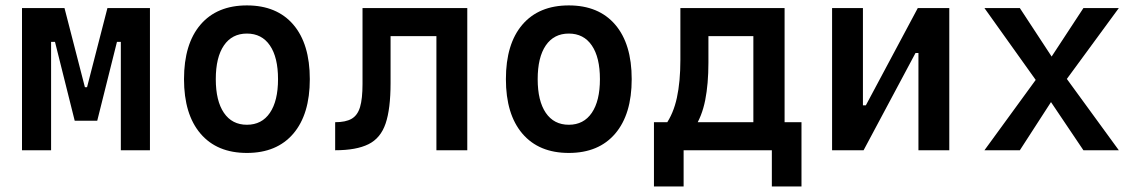

<svg xmlns="http://www.w3.org/2000/svg" viewBox="-20 -547 4142 699"><path d="M278.8 -107.4 291 -229.5H296.9L371.1 -517.6H435.5V-394.5H405.8L334 -107.4ZM60.1 0V-517.6H166V0ZM252 -107.4 180.2 -394.5H150.4V-517.6H214.8L289.1 -229.5H293L301.8 -107.4ZM419.9 0V-517.6H525.9V0Z M878.9 9.8Q770 9.8 710 -60.5Q649.9 -130.9 649.9 -258.8Q649.9 -387.2 710 -457.3Q770 -527.3 878.9 -527.3Q987.8 -527.3 1047.9 -457.3Q1107.9 -387.2 1107.9 -258.8Q1107.9 -130.9 1047.9 -60.5Q987.8 9.8 878.9 9.8ZM878.9 -92.8Q933.1 -92.8 962.6 -136.2Q992.2 -179.7 992.2 -258.8Q992.2 -338.4 962.6 -381.6Q933.1 -424.8 878.9 -424.8Q824.7 -424.8 795.2 -381.6Q765.6 -338.4 765.6 -258.8Q765.6 -179.7 795.2 -136.2Q824.7 -92.8 878.9 -92.8Z M1200.2 0V-102.1Q1238.3 -102.1 1260 -114.5Q1281.7 -127 1290.8 -157.2Q1299.8 -187.5 1299.8 -241.2V-517.6H1401.9V-244.6Q1401.9 -150.4 1383.8 -97.2Q1365.7 -43.9 1321.5 -22Q1277.3 0 1200.2 0ZM1568.8 0V-517.6H1681.2V0ZM1325.2 -415.5V-517.6H1663.1V-415.5Z M2050.8 9.8Q1941.9 9.8 1881.8 -60.5Q1821.8 -130.9 1821.8 -258.8Q1821.8 -387.2 1881.8 -457.3Q1941.9 -527.3 2050.8 -527.3Q2159.7 -527.3 2219.7 -457.3Q2279.8 -387.2 2279.8 -258.8Q2279.8 -130.9 2219.7 -60.5Q2159.7 9.8 2050.8 9.8ZM2050.8 -92.8Q2105 -92.8 2134.5 -136.2Q2164.1 -179.7 2164.1 -258.8Q2164.1 -338.4 2134.5 -381.6Q2105 -424.8 2050.8 -424.8Q1996.6 -424.8 1967 -381.6Q1937.5 -338.4 1937.5 -258.8Q1937.5 -179.7 1967 -136.2Q1996.6 -92.8 2050.8 -92.8Z M2507.3 -80.1 2402.8 -92.3Q2431.6 -132.8 2444.3 -191.2Q2457 -249.5 2457 -329.1V-517.6H2559.1V-318.8Q2559.1 -241.7 2547.4 -182.4Q2535.6 -123 2507.3 -80.1ZM2360.8 131.8V-72.8H2468.8V131.8ZM2790 131.8V-72.8H2897.9V131.8ZM2722.7 0V-517.6H2836.4V0ZM2510.3 -415.5V-517.6H2785.6V-415.5ZM2897.9 -102.1V0H2360.8V-102.1Z M3086.4 0V-163.6H3132.3L3321.3 -517.6H3355.5V-354H3313L3124 0ZM3009.3 0V-517.6H3121.6V0ZM3323.7 0V-517.6H3436V0Z M3564 0 3772.5 -286.1 3924.3 -517.6H4053.2L3836.9 -222.7L3692.9 0ZM3924.3 0 3774.4 -222.7 3564 -517.6H3692.9L3844.7 -286.1L4053.2 0Z"/></svg>

Font: Cascadia Mono Medium
Style: Regular
Weight: 500
Monospace: yes
Designer: Aaron Bell
Foundry: Saja Typeworks
Version: Version 2407.024